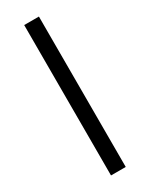

<svg xmlns="http://www.w3.org/2000/svg" viewBox="-204 -817 670 858"><g transform="rotate(-30 131.0 -388.0)"><path d="M93 -776H169V0H93Z"/></g></svg>

Font: Afrihost Sans
Style: Regular
Weight: 400
Designer: Afrihost SP Pty Ltd
Version: Version 1.000